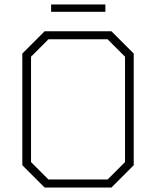

<svg xmlns="http://www.w3.org/2000/svg" viewBox="-20 -840 699 860"><path d="M80 -100V-600L180 -700H479L579 -600V-100L479 0H180ZM462 -36 540 -114V-586L462 -664H197L119 -586V-114L197 -36ZM209 -820H452V-787H209Z"/></svg>

Font: Chakra Petch ExtraLight
Style: Regular
Weight: 275
Designer: Katatrad Aksorn Co.,Ltd.
Foundry: Cadson Demak Co.,Ltd.
Version: Version 1.000; ttfautohint (v1.6)